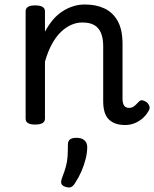

<svg xmlns="http://www.w3.org/2000/svg" viewBox="-20 -539 686 854"><path d="M537 17Q511 17 492.5 10Q474 3 462 -10Q450 -23 444.5 -43Q439 -63 439 -88V-334Q439 -368 429.5 -391.5Q420 -415 400 -427Q380 -439 346 -439Q321 -439 297 -428.5Q273 -418 251 -397Q229 -376 211 -343Q193 -310 180 -265V-11Q180 2 169 8.5Q158 15 136 15Q115 15 104.5 8.5Q94 2 94 -11V-489Q94 -502 104.5 -508.5Q115 -515 136 -515Q158 -515 169 -508.5Q180 -502 180 -489V-398Q196 -428 215.5 -451Q235 -474 258.5 -489Q282 -504 306.5 -511.5Q331 -519 358 -519Q407 -519 444.5 -501.5Q482 -484 503.5 -445.5Q525 -407 525 -343V-99Q525 -85 528.5 -76Q532 -67 538.5 -63Q545 -59 554 -59Q563 -59 570 -62.5Q577 -66 584 -73Q591 -80 599 -88Q606 -95 615.5 -92.5Q625 -90 634 -83Q643 -74 645 -64.5Q647 -55 641 -46Q630 -26 613.5 -12Q597 2 577.5 9.5Q558 17 537 17ZM268 291Q256 286 253 278Q250 270 255 255Q267 224 273 202Q279 180 280.5 157.5Q282 135 282 105Q282 88 291.5 81Q301 74 320 74Q343 74 355.5 85Q368 96 368 115Q368 140 361 168Q354 196 342 223.5Q330 251 314 275Q304 291 294 294Q284 297 268 291Z"/></svg>

Font: Playwrite HR Lijeva
Style: Regular
Weight: 400
Designer: Veronika Burian, José Scaglione
Foundry: TypeTogether
Version: Version 1.002